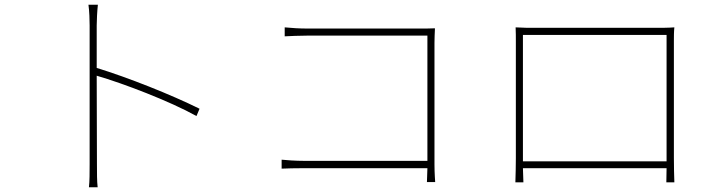

<svg xmlns="http://www.w3.org/2000/svg" viewBox="-20 -777 3040 814"><path d="M360 -81C360 -46 360 -8 357 17H394C391 -8 391 -46 391 -81L390 -456C501 -424 700 -348 813 -285L826 -316C705 -376 521 -449 390 -489V-669C390 -688 392 -731 395 -757H355C359 -730 360 -690 360 -669C360 -586 360 -116 360 -81Z M1174 -100V-62C1195 -63 1229 -64 1272 -64H1792L1790 -5H1825C1825 -5 1822 -43 1822 -80V-595C1822 -612 1823 -636 1824 -657C1801 -656 1783 -656 1763 -656H1282C1252 -656 1216 -658 1187 -661V-623C1206 -624 1251 -626 1283 -626H1792V-95H1271C1233 -95 1191 -98 1174 -100Z M2166 -661C2167 -641 2167 -620 2167 -603C2167 -584 2167 -128 2167 -106C2167 -84 2166 -25 2165 -4H2199L2197 -64H2806L2805 -4H2839C2838 -22 2837 -82 2837 -107C2837 -122 2837 -571 2837 -603C2837 -622 2837 -642 2839 -661C2815 -659 2780 -659 2762 -659C2736 -659 2273 -659 2239 -659C2219 -659 2204 -659 2166 -661ZM2197 -93V-629H2806V-93Z"/></svg>

Font: Harano Aji Gothic KR ExtraLight
Style: Regular
Weight: 250
Foundry: Masamichi Hosoda
Version: HaranoAjiGothicKR-ExtraLight version 20220220;ttx 4.29.1